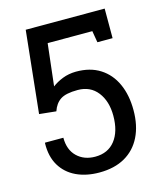

<svg xmlns="http://www.w3.org/2000/svg" viewBox="-109 -792 746 882"><g transform="rotate(-15 264.0 -350.5)"><path d="M254.9 10.3Q192.4 10.3 145 -12.2Q97.7 -34.7 71.8 -78.1Q45.9 -121.6 47.4 -184.1L48.3 -187H135.3Q135.3 -129.4 168.7 -97.2Q202.1 -64.9 254.9 -64.9Q315.9 -64.9 349.6 -107.9Q383.3 -150.9 383.3 -225.6Q383.3 -294.4 349.4 -338.1Q315.4 -381.8 255.4 -381.8Q198.7 -381.8 173.1 -364.7Q147.5 -347.7 135.7 -312.5L55.7 -320.8L96.7 -710.9H472.2V-570.3H399.9L390.6 -625.5H178.2L155.3 -425.8Q177.2 -442.4 205.8 -453.6Q234.4 -464.8 268.6 -465.3Q336.4 -465.8 383.5 -435.8Q430.7 -405.8 455.1 -351.8Q479.5 -297.9 479.5 -226.6Q479.5 -153.3 453.1 -100.1Q426.8 -46.9 376.7 -18.3Q326.7 10.3 254.9 10.3Z"/></g></svg>

Font: Hanuman
Style: Regular
Weight: 400
Designer: Danh Hong
Foundry: Danh Hong
Version: Version 9.000